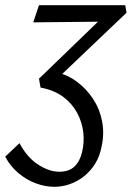

<svg xmlns="http://www.w3.org/2000/svg" viewBox="-75 -430 507 739"><path d="M134 289Q99 289 62.5 275.5Q26 262 -5 235.5Q-36 209 -55 173L0 121Q30 177 72.5 204Q115 231 153 231Q191 231 212 210.5Q233 190 241 155Q250 118 245.5 79Q241 40 222 4.5Q203 -31 168.5 -57Q134 -83 81 -93L75 -127L343 -386L362 -347L53 -344L75 -410H407L412 -381L141 -123L138 -153Q184 -143 221 -115.5Q258 -88 283.5 -49Q309 -10 318 37Q327 84 316 134Q309 171 291.5 199.5Q274 228 249 248Q224 268 194.5 278.5Q165 289 134 289Z"/></svg>

Font: Ysabeau Infant Medium
Style: Italic
Weight: 500
Italic angle: -12°
Designer: Christian Thalmann (Catharsis Fonts)
Version: Version 2.001;gftools[0.9.30]; featfreeze: ss01,ss02,lnum